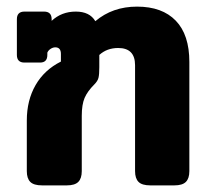

<svg xmlns="http://www.w3.org/2000/svg" viewBox="-20 -560 644 580"><path d="M61 -43V-196Q61 -257 87.5 -303Q114 -349 164 -374V-397Q164 -417 147 -417Q140 -417 133 -412.5Q126 -408 123 -401V-394Q123 -371 101 -371H54Q31 -371 31 -394V-502Q31 -525 54 -525H113Q136 -525 136 -502V-497Q166 -525 209 -525Q251 -525 268 -496Q320 -540 394 -540Q470 -540 511 -497.5Q552 -455 552 -373V-43Q552 -21 541.5 -10.5Q531 0 507 0H434Q409 0 398.5 -10.5Q388 -21 388 -43V-363Q388 -415 337 -415Q303 -415 280 -394V-357Q280 -335 277.5 -325Q275 -315 265 -305Q244 -284 235.5 -264Q227 -244 227 -210V-43Q227 -21 216.5 -10.5Q206 0 182 0H107Q82 0 71.5 -10.5Q61 -21 61 -43Z"/></svg>

Font: Mitr Medium
Style: Regular
Weight: 500
Designer: Thanarat Vachiruckul
Foundry: Cadson Demak
Version: Version 1.003